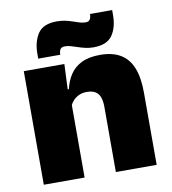

<svg xmlns="http://www.w3.org/2000/svg" viewBox="-78 -752 734 820"><g transform="rotate(-10 289.0 -342.0)"><path d="M358.5 0V-283Q358.5 -306.5 352.8 -323.5Q347 -340.5 333 -349.5Q319 -358.5 295 -358.5Q276.5 -358.5 262 -352Q247.5 -345.5 237.2 -334.8Q227 -324 221 -310.5L194 -383.5H222.5Q230 -418 247.8 -445.2Q265.5 -472.5 297.2 -488.5Q329 -504.5 378.5 -504.5Q432.5 -504.5 467.2 -483.5Q502 -462.5 518.8 -420.2Q535.5 -378 535.5 -313.5V0ZM46 0V-492.5H222L216.5 -366L223 -348V0ZM357.5 -541Q339.5 -541 322.8 -544.8Q306 -548.5 291 -553.8Q276 -559 262.5 -562.8Q249 -566.5 237.5 -566.5Q223 -566.5 217.5 -558.8Q212 -551 211.5 -535V-534.5H116V-554.5Q116 -608 139.2 -642.8Q162.5 -677.5 221.5 -677.5Q241.5 -677.5 258.5 -673.8Q275.5 -670 290 -664.8Q304.5 -659.5 317.5 -655.8Q330.5 -652 342 -652Q356 -652 361.2 -660Q366.5 -668 367 -683.5V-684H463V-662.5Q463 -609 439.5 -575Q416 -541 357.5 -541Z"/></g></svg>

Font: Anek Latin Medium ExtraBold
Style: Regular
Weight: 800
Version: Version 1.003